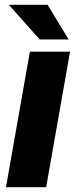

<svg xmlns="http://www.w3.org/2000/svg" viewBox="-20 -783 318 803"><path d="M173 0H5L105 -567H273ZM267 -618H146L17 -763H179Z"/></svg>

Font: Open Sauce One Black Italic
Style: Regular
Weight: 900
Italic angle: -10°
Designer: Alfredo Marco Pradil
Foundry: Creative Sauce Fz LLC
Version: Version 1.477